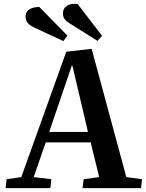

<svg xmlns="http://www.w3.org/2000/svg" viewBox="-20 -971 756 991"><path d="M453 -719 632 -57 713 -46 708 0H406L412 -46L492 -57L448 -236H216L154 -57L245 -46L240 0H9L14 -46L90 -57L322 -704ZM234 -290H434L354 -631H350ZM337 -852Q324 -860 314.5 -871.5Q305 -883 305 -902Q305 -929 327 -942Q349 -955 381 -950L507 -786L483 -760ZM154 -830Q135 -839 123.5 -852.5Q112 -866 112 -885Q112 -911 132 -923Q152 -935 183 -935L328 -787L307 -759Z"/></svg>

Font: Literata 36pt SemiBold
Style: Italic
Weight: 600
Italic angle: -2°
Designer: Latin by Veronika Burian and Jose Scaglione. Greek by Irene Vlachou. Cyrillic by Vera Evstafieva
Foundry: TypeTogether
Version: Version 3.002